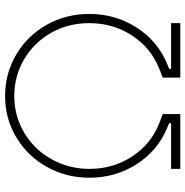

<svg xmlns="http://www.w3.org/2000/svg" viewBox="-7 -721 728 754"><g transform="rotate(-90 357.0 -344.0)"><path d="M643.1 0H429.2V-68.8L464.8 -83Q545.9 -115.2 594.5 -189.5Q643.1 -263.7 643.1 -356.9V-358.9Q643.1 -439 605.7 -506.1Q568.4 -573.2 502.4 -612.5Q436.5 -651.9 356.9 -651.9Q277.3 -651.9 211.4 -612.1Q145.5 -572.3 108.2 -504.6Q70.8 -437 70.8 -356.9Q70.8 -263.7 119.4 -189.5Q168 -115.2 249 -83L286.1 -68.8V0H70.8V-36.1H250V-43.9L235.8 -49.8Q144.5 -86.4 90.3 -169.7Q36.1 -252.9 36.1 -356.9Q36.1 -446.8 77.9 -522.7Q119.6 -598.6 193.6 -643.3Q267.6 -688 356.9 -688Q446.3 -688 520.5 -643.8Q594.7 -599.6 637 -523.9Q679.2 -448.2 679.2 -358.9V-356.9Q679.2 -253.4 624.8 -169.9Q570.3 -86.4 479 -49.8L463.9 -43.9V-36.1H643.1Z"/></g></svg>

Font: RawengulkSans
Style: Regular
Weight: 500
Designer: gluk (gluksza@wp.pl)
Foundry: gluk (gluksza@wp.pl)
Version: Version 0.94